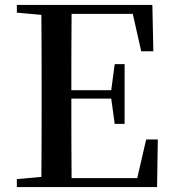

<svg xmlns="http://www.w3.org/2000/svg" viewBox="-20 -755 700 775"><path d="M550 -548H599L595 -735H48V-704L147 -695C148 -595 148 -495 148 -393V-342C148 -241 148 -140 147 -41L48 -32V0H614L617 -192H570L534 -36H269C268 -138 268 -241 268 -357H429L443 -255H483V-496H443L429 -391H268C268 -499 268 -600 269 -699H516Z"/></svg>

Font: GenKiMin2 TW SB
Style: Regular
Weight: 600
Version: Version 2.100;PS 2.1;hotconv 16.6.51;makeotf.lib2.5.65220 DE